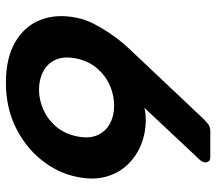

<svg xmlns="http://www.w3.org/2000/svg" viewBox="-62 -678 750 667"><g transform="rotate(90 313.5 -345.0)"><path d="M268 10Q182 10 126.5 -22.5Q71 -55 49.5 -110.5Q28 -166 42 -235Q48 -266 63 -295Q78 -324 95.5 -350Q113 -376 130.5 -396.5Q148 -417 160 -429L397 -680Q402 -685 411.5 -692.5Q421 -700 435 -700H528Q537 -700 541.5 -693.5Q546 -687 544 -678Q543 -674 541 -670.5Q539 -667 537 -665L355 -471Q365 -474 377.5 -475Q390 -476 399 -476Q450 -475 490.5 -456.5Q531 -438 558.5 -406Q586 -374 596 -331Q606 -288 595 -237Q582 -171 537 -114.5Q492 -58 423 -24Q354 10 268 10ZM292 -105Q327 -105 361 -120Q395 -135 420 -164Q445 -193 454 -236Q463 -278 450.5 -307Q438 -336 410.5 -351Q383 -366 347 -366Q311 -366 277 -351Q243 -336 218 -307Q193 -278 184 -236Q175 -193 187.5 -164Q200 -135 228 -120Q256 -105 292 -105Z"/></g></svg>

Font: Rubik Medium
Style: Italic
Weight: 500
Italic angle: -12°
Designer: Hubert and Fischer
Foundry: Hubert and Fischer
Version: Version 2.300;gftools[0.9.30]